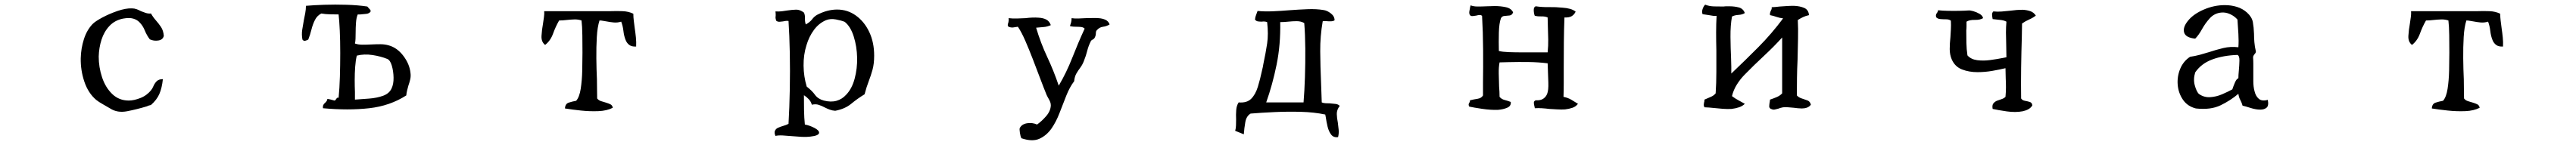

<svg xmlns="http://www.w3.org/2000/svg" viewBox="-20 -509 11040 623"><path d="M682 -355Q678 -338 658.5 -335Q639 -332 622 -340Q609 -357 600.5 -378Q592 -399 578 -413Q568 -424 551 -429Q534 -434 507 -429Q472 -422 449 -397.5Q426 -373 415 -338.5Q404 -304 403 -266Q403 -220 417.5 -176.5Q432 -133 461 -105Q490 -77 532 -77Q554 -77 582 -88Q597 -94 608.5 -103Q620 -112 627 -121Q633 -128 637.5 -139Q642 -150 651 -159.5Q660 -169 678 -169Q674 -131 663 -105.5Q652 -80 627 -58Q622 -57 617.5 -55.5Q613 -54 609 -52Q566 -39 524.5 -31Q483 -23 452 -43Q439 -51 421 -61Q403 -71 392 -80Q358 -109 341.5 -158Q325 -207 326 -259Q327 -301 339.5 -340.5Q352 -380 377 -406Q389 -418 419 -434Q449 -450 484 -462Q519 -474 545 -473Q556 -473 565.5 -469.5Q575 -466 584 -461Q594 -457 604.5 -453.5Q615 -450 627 -451Q636 -435 648 -421.5Q660 -408 670 -393Q680 -378 682 -355Z M1739 -196Q1741 -182 1738 -168.5Q1735 -155 1730 -141Q1727 -130 1724.5 -120Q1722 -110 1721 -99Q1651 -54 1562 -44Q1473 -34 1364 -44Q1363 -54 1366 -59Q1369 -64 1374 -68Q1377 -71 1379.5 -74.5Q1382 -78 1383 -84Q1391 -83 1398.5 -81Q1406 -79 1413 -77Q1417 -77 1420 -83Q1422 -86 1424 -88Q1426 -90 1431 -89Q1435 -129 1436.5 -179.5Q1438 -230 1438 -282Q1438 -334 1436 -377.5Q1434 -421 1431 -447Q1412 -447 1393 -447.5Q1374 -448 1357 -451Q1339 -442 1329.5 -423Q1320 -404 1314.5 -381.5Q1309 -359 1301 -339Q1296 -336 1288.5 -334Q1281 -332 1276 -339Q1272 -360 1275 -380.5Q1278 -401 1282 -422Q1285 -437 1288 -452.5Q1291 -468 1291 -484Q1324 -487 1370 -488.5Q1416 -490 1465 -488.5Q1514 -487 1554 -481Q1556 -478 1561 -473Q1564 -470 1566.5 -467Q1569 -464 1568 -459Q1562 -451 1550 -449.5Q1538 -448 1524 -447Q1517 -447 1513 -447Q1507 -433 1505.5 -411.5Q1504 -390 1504 -369Q1504 -355 1503.5 -342.5Q1503 -330 1501 -322Q1515 -317 1533.5 -317Q1552 -317 1571 -318Q1591 -319 1610 -319Q1629 -319 1646 -314Q1682 -304 1708.5 -269Q1735 -234 1739 -196ZM1658 -129Q1667 -148 1666.5 -175.5Q1666 -203 1659 -227Q1652 -251 1639 -256Q1612 -267 1576.5 -272.5Q1541 -278 1509 -270Q1504 -250 1502 -222Q1500 -194 1500 -165.5Q1500 -137 1501 -114Q1501 -103 1501 -94.5Q1501 -86 1501 -81Q1530 -83 1562.5 -85.5Q1595 -88 1621.5 -97.5Q1648 -107 1658 -129Z M2706 -309Q2687 -308 2676.5 -316Q2666 -324 2661 -337Q2654 -354 2651.5 -376Q2649 -398 2642 -416Q2626 -411 2610 -412.5Q2594 -414 2579 -417Q2571 -418 2564 -419.5Q2557 -421 2549 -421Q2540 -393 2537.5 -350Q2535 -307 2535.5 -258.5Q2536 -210 2538 -168Q2538 -143 2538.5 -122Q2539 -101 2539 -86Q2545 -78 2555.5 -74.5Q2566 -71 2577 -68Q2587 -65 2595.5 -61Q2604 -57 2606 -46Q2581 -33 2544.5 -31.5Q2508 -30 2470 -34Q2432 -38 2401 -43Q2402 -63 2417 -68Q2432 -73 2449 -76Q2463 -92 2468.5 -127.5Q2474 -163 2475 -205Q2476 -247 2476 -283Q2476 -318 2475.5 -357Q2475 -396 2472 -421Q2458 -426 2441 -425.5Q2424 -425 2407 -423Q2399 -422 2391 -421.5Q2383 -421 2376 -421Q2361 -395 2350 -364.5Q2339 -334 2316 -316Q2299 -329 2300.5 -355Q2302 -381 2307 -408Q2309 -422 2311 -436Q2313 -450 2312 -461Q2320 -461 2335.5 -461Q2351 -461 2370 -461Q2399 -461 2432.5 -461Q2466 -461 2497.5 -461Q2529 -461 2552 -461Q2575 -461 2583 -461Q2586 -461 2589 -461Q2592 -461 2595 -461Q2622 -462 2648 -461Q2674 -460 2694 -450Q2694 -435 2696 -419.5Q2698 -404 2700 -388Q2703 -368 2705 -348Q2707 -328 2706 -309Z M3726 -270Q3726 -235 3719 -209.5Q3712 -184 3702.5 -159.5Q3693 -135 3685 -104Q3654 -85 3627.5 -63Q3601 -41 3559 -33Q3546 -34 3535.5 -38Q3525 -42 3515 -47Q3502 -54 3488.5 -58.5Q3475 -63 3459 -59Q3455 -73 3445.5 -83Q3436 -93 3425 -100Q3425 -67 3425.5 -35Q3426 -3 3429 26Q3450 30 3470 40.5Q3490 51 3490 61Q3490 74 3452 78Q3436 80 3415.5 79Q3395 78 3374 76Q3353 74 3334 73Q3315 72 3303 75Q3297 61 3301 52.5Q3305 44 3314 40Q3325 35 3337.5 31.5Q3350 28 3359 23Q3363 -46 3364.5 -125.5Q3366 -205 3364.5 -281.5Q3363 -358 3359 -419Q3352 -420 3346 -419Q3340 -418 3335 -417Q3328 -416 3321 -415.5Q3314 -415 3307 -419Q3304 -426 3303.5 -431Q3303 -436 3304 -441Q3304 -445 3304 -449.5Q3304 -454 3303 -460Q3317 -459 3330 -460.5Q3343 -462 3354 -464Q3374 -467 3391 -467.5Q3408 -468 3425 -455Q3430 -445 3429.5 -430Q3429 -415 3433 -404Q3451 -414 3460 -426Q3469 -438 3481 -445Q3504 -457 3525.5 -462.5Q3547 -468 3567 -468Q3612 -468 3648 -442Q3684 -416 3705 -371.5Q3726 -327 3726 -270ZM3653 -261Q3652 -309 3638.5 -352Q3625 -395 3600 -415Q3586 -421 3562 -425.5Q3538 -430 3519 -422Q3489 -409 3468 -380.5Q3447 -352 3436 -315Q3423 -274 3423.5 -227Q3424 -180 3437 -137Q3460 -119 3472.5 -101.5Q3485 -84 3510 -77Q3541 -69 3565 -76Q3589 -83 3606 -102Q3631 -128 3642.5 -171.5Q3654 -215 3653 -261Z M4735 -404Q4722 -396 4706.5 -394Q4691 -392 4680 -379Q4676 -375 4676 -366Q4676 -357 4672 -349Q4669 -342 4662.5 -339Q4656 -336 4654 -331Q4644 -311 4639 -290.5Q4634 -270 4624 -245Q4618 -230 4609 -218Q4600 -206 4592.5 -193Q4585 -180 4583 -160Q4564 -135 4549.5 -98.5Q4535 -62 4520.5 -24Q4506 14 4486 43Q4465 73 4434.5 87Q4404 101 4357 85Q4353 78 4350.5 61.5Q4348 45 4350 41Q4359 24 4381.5 20.5Q4404 17 4424 26Q4444 12 4463 -10Q4482 -32 4483 -56Q4483 -64 4480.5 -70.5Q4478 -77 4474 -84Q4472 -88 4469.5 -92Q4467 -96 4465 -101Q4452 -133 4437 -173Q4422 -213 4406 -254.5Q4390 -296 4374 -333Q4358 -370 4342 -394Q4342 -394 4341 -394Q4331 -392 4321.5 -391Q4312 -390 4302 -394Q4298 -398 4298.5 -402.5Q4299 -407 4301 -412Q4302 -416 4302.5 -420.5Q4303 -425 4302 -431Q4319 -429 4337.5 -429.5Q4356 -430 4375 -431Q4390 -433 4404 -433.5Q4418 -434 4431 -433Q4450 -432 4463.5 -425Q4477 -418 4483 -401Q4467 -394 4453.5 -393Q4440 -392 4420 -390Q4440 -323 4467.5 -264.5Q4495 -206 4517 -141Q4550 -197 4575 -261Q4600 -325 4628 -386Q4622 -392 4613 -393Q4604 -394 4594 -394Q4587 -394 4579.5 -394.5Q4572 -395 4565 -397Q4568 -405 4570 -413Q4572 -421 4572 -431Q4585 -429 4600.5 -429.5Q4616 -430 4632 -431Q4646 -431 4660.5 -431.5Q4675 -432 4687 -431Q4704 -430 4717 -424Q4730 -418 4735 -404Z M5721 -54Q5708 -37 5708.5 -19Q5709 -1 5713 18Q5715 33 5716.5 48.5Q5718 64 5714 80Q5695 83 5684.5 69.5Q5674 56 5669 35Q5664 14 5661 -7Q5660 -14 5659 -17Q5611 -27 5555 -28.5Q5499 -30 5443 -27.5Q5387 -25 5339 -21Q5321 -10 5316.5 15.5Q5312 41 5310 68Q5301 64 5291.5 60.5Q5282 57 5273 53Q5276 43 5276.5 30.5Q5277 18 5277 4Q5276 -16 5277.5 -36Q5279 -56 5288 -69Q5323 -66 5341.5 -84.5Q5360 -103 5370 -135.5Q5380 -168 5388 -206Q5390 -214 5391.5 -221Q5393 -228 5394 -235Q5404 -282 5410 -322Q5416 -362 5410 -414Q5405 -416 5399 -416.5Q5393 -417 5387 -416Q5379 -416 5371 -417Q5363 -418 5358 -425Q5359 -436 5362.5 -444.5Q5366 -453 5369 -462Q5399 -459 5434 -460.5Q5469 -462 5505 -465Q5545 -468 5583 -469.5Q5621 -471 5651 -466Q5667 -464 5683 -451.5Q5699 -439 5699 -422Q5694 -418 5684.5 -417.5Q5675 -417 5666 -418Q5660 -418 5655 -418.5Q5650 -419 5648 -417Q5637 -353 5637.5 -288.5Q5638 -224 5641 -155Q5642 -134 5642.5 -112.5Q5643 -91 5644 -69Q5651 -66 5660 -65.5Q5669 -65 5678 -65Q5691 -64 5703 -62.5Q5715 -61 5721 -54ZM5569 -410Q5555 -418 5537 -418Q5519 -418 5501 -416Q5492 -415 5483 -414.5Q5474 -414 5466 -414Q5468 -317 5450.5 -231Q5433 -145 5406 -69H5566Q5570 -117 5572 -178Q5574 -239 5573.5 -300Q5573 -361 5569 -410Z M6742 -63Q6733 -51 6718.5 -46Q6704 -41 6687 -39Q6671 -38 6654 -39Q6637 -40 6619 -41Q6603 -43 6587 -44Q6571 -45 6557 -44Q6557 -47 6555 -54Q6553 -61 6553 -68Q6553 -75 6561 -78Q6582 -77 6593.5 -85Q6605 -93 6610 -106Q6616 -121 6615 -153.5Q6614 -186 6613 -211Q6613 -219 6612.5 -226Q6612 -233 6612 -237Q6572 -242 6529.5 -242.5Q6487 -243 6445 -242Q6435 -242 6425.5 -241.5Q6416 -241 6406 -241Q6402 -221 6402.5 -193.5Q6403 -166 6404 -137Q6405 -126 6405.5 -115Q6406 -104 6406 -93Q6414 -83 6427.5 -79.5Q6441 -76 6454 -71Q6456 -54 6439.5 -46.5Q6423 -39 6399 -37Q6367 -36 6330.5 -41.5Q6294 -47 6276 -51Q6273 -57 6273.5 -60.5Q6274 -64 6276 -67Q6280 -73 6279 -78Q6295 -82 6311.5 -84.5Q6328 -87 6335 -99Q6335 -111 6335 -125.5Q6335 -140 6335 -156Q6336 -217 6335.5 -294.5Q6335 -372 6331 -441Q6326 -445 6319.5 -444.5Q6313 -444 6306 -442Q6299 -441 6291.5 -440Q6284 -439 6279 -444Q6275 -451 6276.5 -460Q6278 -469 6280 -479Q6281 -484 6282 -486Q6294 -481 6312.5 -481Q6331 -481 6351 -482Q6360 -482 6368.5 -482.5Q6377 -483 6385 -483Q6411 -483 6433.5 -478Q6456 -473 6464 -456Q6460 -444 6449 -442.5Q6438 -441 6427.5 -440.5Q6417 -440 6412 -431Q6404 -409 6403 -369Q6402 -329 6403 -290Q6418 -286 6445.5 -285Q6473 -284 6504 -284Q6535 -284 6561 -284Q6579 -284 6592.5 -284Q6606 -284 6612 -284Q6615 -313 6614.5 -339.5Q6614 -366 6613 -394Q6613 -404 6612.5 -414Q6612 -424 6612 -434Q6601 -439 6585.5 -438.5Q6570 -438 6557 -441Q6553 -450 6552.5 -464.5Q6552 -479 6561 -482Q6587 -478 6617.5 -478.5Q6648 -479 6676 -476Q6693 -475 6707.5 -471Q6722 -467 6732 -459Q6726 -446 6715 -439.5Q6704 -433 6684 -434Q6682 -382 6681.5 -327Q6681 -272 6681 -219Q6681 -185 6681 -153.5Q6681 -122 6680 -93Q6699 -89 6713.5 -80.5Q6728 -72 6742 -63Z M7740 -59Q7733 -50 7723 -46.5Q7713 -43 7701 -43Q7693 -43 7684 -44Q7675 -45 7667 -46Q7655 -47 7643.5 -48Q7632 -49 7621 -48Q7615 -47 7610 -45.5Q7605 -44 7600 -42Q7592 -40 7585.5 -38.5Q7579 -37 7572 -40Q7561 -43 7561.5 -53Q7562 -63 7564 -73Q7565 -79 7565 -81Q7580 -86 7594 -92Q7608 -98 7617 -108V-348Q7583 -310 7539.5 -269.5Q7496 -229 7457 -189Q7438 -170 7423 -146Q7408 -122 7402 -96Q7415 -86 7429 -78.5Q7443 -71 7457 -63Q7447 -53 7432 -48Q7417 -43 7400 -41Q7382 -40 7362.5 -41.5Q7343 -43 7325 -45Q7314 -46 7303.5 -47Q7293 -48 7284 -48Q7281 -54 7281 -58Q7281 -62 7282 -67Q7283 -70 7283.5 -73Q7284 -76 7284 -81Q7297 -87 7310.5 -92.5Q7324 -98 7332 -108Q7335 -153 7335 -200Q7335 -247 7335 -292Q7334 -332 7334 -369.5Q7334 -407 7336 -441Q7330 -440 7321.5 -441Q7313 -442 7303 -444Q7297 -445 7290 -446Q7283 -447 7276 -448Q7272 -458 7276 -470Q7280 -482 7287 -489Q7304 -482 7325 -481.5Q7346 -481 7366 -481Q7372 -482 7378 -482Q7384 -482 7390 -482Q7413 -482 7431.5 -477Q7450 -472 7457 -453Q7447 -446 7430 -445Q7413 -444 7402 -438Q7395 -400 7395.5 -350.5Q7396 -301 7398 -259Q7399 -239 7399 -222Q7399 -205 7399 -193Q7458 -249 7515 -306.5Q7572 -364 7621 -430Q7605 -432 7592.5 -436.5Q7580 -441 7565 -444Q7564 -451 7565.5 -455Q7567 -459 7568 -462Q7570 -466 7571.5 -469.5Q7573 -473 7572 -478Q7579 -478 7588 -479Q7597 -480 7607 -481Q7622 -482 7637 -483Q7652 -484 7667 -484Q7693 -483 7711.5 -475Q7730 -467 7732 -444Q7718 -441 7706.5 -435.5Q7695 -430 7684 -423Q7686 -387 7685 -343Q7684 -299 7683 -252Q7681 -213 7680.5 -174.5Q7680 -136 7680 -99Q7688 -90 7701 -86Q7714 -82 7725.5 -77.5Q7737 -73 7740 -59Z M8704 -442Q8691 -432 8675 -425Q8659 -418 8645 -408Q8645 -394 8644.5 -379.5Q8644 -365 8644 -350Q8642 -287 8641 -217.5Q8640 -148 8641 -86Q8646 -78 8657 -76Q8668 -74 8678 -71Q8688 -68 8689 -56Q8683 -46 8672.5 -40Q8662 -34 8648 -31Q8617 -25 8579 -30.5Q8541 -36 8519 -41Q8516 -57 8522 -64.5Q8528 -72 8537 -76Q8547 -80 8557 -83Q8567 -86 8574 -93Q8576 -115 8576 -133.5Q8576 -152 8575 -172Q8575 -182 8574.5 -193Q8574 -204 8574 -216Q8549 -210 8517.5 -204.5Q8486 -199 8454 -199Q8418 -199 8388 -210.5Q8358 -222 8344 -253Q8335 -274 8335 -298Q8335 -322 8338 -349Q8339 -366 8340 -383.5Q8341 -401 8340 -420Q8333 -426 8320 -426Q8307 -426 8295 -427Q8283 -428 8277 -435Q8275 -442 8276.5 -446.5Q8278 -451 8281 -454Q8285 -461 8285 -465Q8302 -463 8327.5 -462.5Q8353 -462 8377.5 -462.5Q8402 -463 8414 -464Q8422 -465 8436 -461Q8450 -457 8463 -449.5Q8476 -442 8478 -431Q8465 -423 8442.5 -423.5Q8420 -424 8407 -416Q8407 -406 8407 -396.5Q8407 -387 8406 -378Q8406 -351 8406.5 -324.5Q8407 -298 8411 -271Q8426 -254 8452.5 -250.5Q8479 -247 8508.5 -251Q8538 -255 8563 -260Q8567 -261 8570.5 -261.5Q8574 -262 8578 -263Q8578 -279 8577.5 -293.5Q8577 -308 8577 -322Q8576 -347 8576 -369.5Q8576 -392 8578 -416Q8567 -422 8550.5 -423.5Q8534 -425 8519 -427Q8517 -437 8516.5 -445.5Q8516 -454 8522 -460Q8539 -458 8557.5 -459.5Q8576 -461 8594 -463Q8608 -465 8621.5 -466Q8635 -467 8648 -467Q8666 -466 8680.5 -461Q8695 -456 8704 -442Z M9698 -80Q9703 -55 9693 -46.5Q9683 -38 9666 -38Q9647 -38 9625 -45Q9603 -52 9590 -55Q9586 -69 9580 -80Q9574 -91 9572 -106Q9538 -77 9495.5 -56.5Q9453 -36 9390 -43Q9354 -52 9334.5 -80.5Q9315 -109 9312 -144.5Q9309 -180 9322.5 -213Q9336 -246 9365 -265Q9386 -268 9406.5 -273.5Q9427 -279 9446 -285Q9476 -295 9507 -302.5Q9538 -310 9572 -306Q9574 -332 9572 -364.5Q9570 -397 9568 -425Q9555 -440 9536 -448.5Q9517 -457 9498 -455Q9469 -452 9449.5 -430.5Q9430 -409 9416 -383.5Q9402 -358 9387 -343Q9346 -347 9339.5 -369.5Q9333 -392 9357 -421Q9380 -449 9424 -468Q9468 -487 9514 -487Q9541 -487 9565.5 -479.5Q9590 -472 9609 -455Q9630 -436 9634 -414Q9638 -392 9639 -364Q9639 -347 9640.5 -328Q9642 -309 9647 -288Q9647 -284 9645 -281Q9643 -278 9641 -276Q9639 -273 9637 -270Q9635 -267 9635 -262Q9636 -250 9636 -235.5Q9636 -221 9636 -206Q9636 -183 9636 -160Q9636 -137 9641 -118Q9646 -96 9659.5 -84.5Q9673 -73 9698 -80ZM9572 -173Q9572 -179 9572.5 -188Q9573 -197 9574 -206Q9576 -228 9576.5 -248.5Q9577 -269 9568 -273Q9507 -271 9460 -253.5Q9413 -236 9387 -198Q9378 -169 9385 -143Q9392 -117 9402 -106Q9424 -90 9450.5 -91.5Q9477 -93 9502.5 -104Q9528 -115 9546 -125Q9551 -140 9557.5 -155Q9564 -170 9572 -173Z M10706 -309Q10687 -308 10676.5 -316Q10666 -324 10661 -337Q10654 -354 10651.5 -376Q10649 -398 10642 -416Q10626 -411 10610 -412.5Q10594 -414 10579 -417Q10571 -418 10564 -419.5Q10557 -421 10549 -421Q10540 -393 10537.5 -350Q10535 -307 10535.5 -258.5Q10536 -210 10538 -168Q10538 -143 10538.5 -122Q10539 -101 10539 -86Q10545 -78 10555.5 -74.5Q10566 -71 10577 -68Q10587 -65 10595.5 -61Q10604 -57 10606 -46Q10581 -33 10544.5 -31.5Q10508 -30 10470 -34Q10432 -38 10401 -43Q10402 -63 10417 -68Q10432 -73 10449 -76Q10463 -92 10468.5 -127.5Q10474 -163 10475 -205Q10476 -247 10476 -283Q10476 -318 10475.5 -357Q10475 -396 10472 -421Q10458 -426 10441 -425.5Q10424 -425 10407 -423Q10399 -422 10391 -421.5Q10383 -421 10376 -421Q10361 -395 10350 -364.5Q10339 -334 10316 -316Q10299 -329 10300.5 -355Q10302 -381 10307 -408Q10309 -422 10311 -436Q10313 -450 10312 -461Q10320 -461 10335.5 -461Q10351 -461 10370 -461Q10399 -461 10432.5 -461Q10466 -461 10497.5 -461Q10529 -461 10552 -461Q10575 -461 10583 -461Q10586 -461 10589 -461Q10592 -461 10595 -461Q10622 -462 10648 -461Q10674 -460 10694 -450Q10694 -435 10696 -419.5Q10698 -404 10700 -388Q10703 -368 10705 -348Q10707 -328 10706 -309Z"/></svg>

Font: Yuji Boku
Style: Regular
Weight: 400
Designer: Kataoka Yuji
Foundry: Kinuta Font Factory
Version: Version 3.002